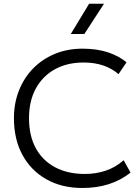

<svg xmlns="http://www.w3.org/2000/svg" viewBox="-20 -970 736 1006"><path d="M412 15Q303.5 15 222.8 -30.8Q142 -76.5 97.5 -158.5Q53 -240.5 53 -350.5Q53 -429.5 79.5 -496.2Q106 -563 154.2 -612Q202.5 -661 268.2 -688Q334 -715 412.5 -715Q487 -715 544.5 -696.2Q602 -677.5 643 -643.5L601 -581.5Q530.5 -642.5 418.5 -642.5Q331.5 -642.5 267.2 -606.8Q203 -571 167.5 -505.8Q132 -440.5 132 -351Q132 -258 168 -192.8Q204 -127.5 269.8 -93Q335.5 -58.5 424.5 -58.5Q481 -58.5 532.5 -75.2Q584 -92 628 -130.5L664 -65.5Q611.5 -24.5 549 -4.8Q486.5 15 412 15ZM351 -792 447 -950.5H525L422 -792Z"/></svg>

Font: Geologica ExtraLight
Style: Regular
Weight: 200
Designer: Sindre Bremnes, Frode Helland
Foundry: Monokrom Skriftforlag AS
Version: Version 1.010; ttfautohint (v1.8.4.7-5d5b);gftools[0.9.28]